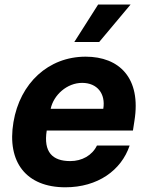

<svg xmlns="http://www.w3.org/2000/svg" viewBox="-20 -797 641 828"><path d="M261.7 10.7C401.6 10.7 503.2 -62.5 539.1 -169.4H398.1C377.5 -126.8 333.5 -102.3 283 -102.3C206 -102.3 166.9 -141.3 181.5 -234H553.3L559.7 -275.6C589.8 -460.9 494 -552.6 349.4 -552.6C188.9 -552.6 66.1 -438.6 38 -270.2C8.9 -97.3 93.8 10.7 261.7 10.7ZM198.5 -327.8C211.3 -387.8 269.2 -439.6 334.2 -439.6C399.5 -439.6 436.1 -392.8 425.4 -327.8ZM300.4 -615.8H407.7L543 -777.3H403.1Z"/></svg>

Font: Margiela Sans
Style: Bold Italic
Weight: 700
Italic angle: -9.39999°
Designer: Stefan Endress, Andreas Faust
Version: Version 1.100;FEAKit 1.0